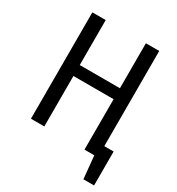

<svg xmlns="http://www.w3.org/2000/svg" viewBox="-200 -830 1016 1104"><g transform="rotate(30 307.5 -277.5)"><path d="M442.6 0V-334.9H175.9V0H87.2V-706.2H175.9V-407.7H442.6V-706.2H531.3V-74.4H593.3V150.8H522.6L507.7 0Z"/></g></svg>

Font: FiraCode Nerd Font Mono
Style: Regular
Weight: 400
Monospace: yes
Designer: Carrois Corporate, Edenspiekermann AG, Nikita Prokopov
Foundry: Carrois Corporate, Edenspiekermann AG, Nikita Prokopov
Version: Version 6.002;Nerd Fonts 3.4.0